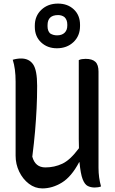

<svg xmlns="http://www.w3.org/2000/svg" viewBox="-20 -1036 640 1070"><path d="M216 14Q175 14 141 -12Q107 -38 87 -79.5Q67 -121 67 -168V-581Q67 -654 51 -703Q75 -710 98 -710Q142 -710 164.5 -677.5Q187 -645 187 -558Q187 -493 184 -432Q181 -371 175.5 -306Q170 -241 160 -163Q176 -103 233 -103Q283 -103 327 -123.5Q371 -144 420 -210Q419 -234 419 -262V-701Q427 -705 437 -706.5Q447 -708 457 -708Q494 -708 511.5 -691.5Q529 -675 529 -637V-101Q529 -73 532.5 -47.5Q536 -22 543 3Q528 9 508 9Q486 9 469 0.5Q452 -8 440.5 -37.5Q429 -67 423 -132H421Q378 -51 325 -18.5Q272 14 216 14ZM303 -1016Q357 -1016 391.5 -983.5Q426 -951 426 -898V-891Q426 -836 389.5 -801.5Q353 -767 297 -767Q244 -767 209 -800Q174 -833 174 -886V-893Q174 -947 210.5 -981.5Q247 -1016 303 -1016ZM304 -952Q245 -952 245 -896V-889Q245 -864 259 -850Q276 -839 298 -839Q325 -839 340 -853.5Q355 -868 355 -893V-900Q355 -926 339 -941Q324 -952 304 -952Z"/></svg>

Font: Recursive Mn Csl St Med
Style: Regular
Weight: 500
Monospace: yes
Version: Version 1.079;hotconv 1.0.112;makeotfexe 2.5.65598; ttfautoh